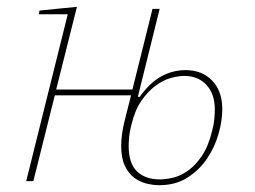

<svg xmlns="http://www.w3.org/2000/svg" viewBox="-20 -532 749 564"><path d="M179 -490H94L96 -501L206 -512L145 -269H369L428 -506H449L385 -248L390 -247Q420 -289 453.5 -307.5Q487 -326 525 -326Q574 -326 603.5 -295Q633 -264 633 -211Q633 -178 622 -139Q611 -100 588.5 -66.5Q566 -33 531 -10.5Q496 12 448 12Q429 12 409.5 7Q390 2 373.5 -10.5Q357 -23 346.5 -45.5Q336 -68 336 -103Q336 -120 338.5 -138.5Q341 -157 347 -181L365 -252H141L78 0H57ZM449 -5Q466 -5 488 -10Q510 -15 532 -30.5Q554 -46 573 -74Q592 -102 603 -147Q608 -165 609.5 -181.5Q611 -198 611 -211Q611 -256 586.5 -282.5Q562 -309 521 -309Q503 -309 480.5 -302.5Q458 -296 436 -279.5Q414 -263 395 -235.5Q376 -208 366 -165Q361 -147 359.5 -131.5Q358 -116 358 -103Q358 -52 382.5 -28.5Q407 -5 449 -5Z"/></svg>

Font: IBM Plex Serif Thin
Style: Italic
Weight: 100
Italic angle: -14°
Designer: Mike Abbink, Paul van der Laan, Pieter van Rosmalen
Foundry: Bold Monday
Version: Version 3.001